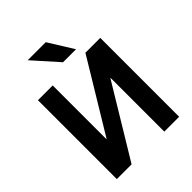

<svg xmlns="http://www.w3.org/2000/svg" viewBox="-261 -1110 1257 1257"><g transform="rotate(-45 367.0 -481.5)"><path d="M79.1 0V-730.5H215.8V-233.4H217.8L518.6 -730.5H656.2V0H518.6V-497.1H516.6L215.8 0ZM216.8 -962.9H383.8L491.2 -790H371.1Z"/></g></svg>

Font: GenEi M Gothic v2 Bold
Style: Regular
Weight: 700
Version: Version 2.0